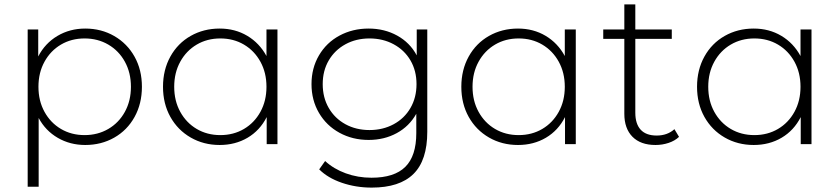

<svg xmlns="http://www.w3.org/2000/svg" viewBox="-20 -656 3819 874"><path d="M626 -261Q626 -184 592.5 -123.5Q559 -63 500 -29.5Q441 4 368 4Q299 4 243 -28.5Q187 -61 156 -119V194H106V-522H154V-399Q185 -459 241.5 -492.5Q298 -526 368 -526Q441 -526 500 -492Q559 -458 592.5 -398Q626 -338 626 -261ZM576 -261Q576 -325 548.5 -375Q521 -425 473 -453Q425 -481 365 -481Q305 -481 257.5 -453Q210 -425 182.5 -375Q155 -325 155 -261Q155 -197 182.5 -147Q210 -97 257.5 -69Q305 -41 365 -41Q425 -41 473 -69Q521 -97 548.5 -147Q576 -197 576 -261Z M1243 -522V0H1194V-123Q1163 -62 1107 -29Q1051 4 980 4Q907 4 848 -30Q789 -64 755.5 -124Q722 -184 722 -261Q722 -338 755.5 -398.5Q789 -459 848 -492.5Q907 -526 980 -526Q1050 -526 1105.5 -493Q1161 -460 1193 -401V-522ZM1193 -261Q1193 -325 1165.5 -375Q1138 -425 1090.5 -453Q1043 -481 983 -481Q923 -481 875.5 -453Q828 -425 800.5 -375Q773 -325 773 -261Q773 -197 800.5 -147Q828 -97 875.5 -69Q923 -41 983 -41Q1043 -41 1090.5 -69Q1138 -97 1165.5 -147Q1193 -197 1193 -261Z M1925 -522V-56Q1925 74 1862 136Q1799 198 1672 198Q1600 198 1536 176Q1472 154 1433 115L1460 77Q1499 113 1554 133Q1609 153 1671 153Q1775 153 1825 103.5Q1875 54 1875 -50V-138Q1843 -81 1786 -50Q1729 -19 1658 -19Q1585 -19 1525.5 -51.5Q1466 -84 1432 -142Q1398 -200 1398 -273Q1398 -346 1432 -404Q1466 -462 1525.5 -494Q1585 -526 1658 -526Q1730 -526 1788 -494Q1846 -462 1877 -404V-522ZM1876 -273Q1876 -334 1848.5 -381Q1821 -428 1772 -454.5Q1723 -481 1662 -481Q1601 -481 1552.5 -454.5Q1504 -428 1476.5 -381Q1449 -334 1449 -273Q1449 -212 1476.5 -164.5Q1504 -117 1552.5 -90.5Q1601 -64 1662 -64Q1723 -64 1772 -90.5Q1821 -117 1848.5 -164.5Q1876 -212 1876 -273Z M2601 -522V0H2552V-123Q2521 -62 2465 -29Q2409 4 2338 4Q2265 4 2206 -30Q2147 -64 2113.5 -124Q2080 -184 2080 -261Q2080 -338 2113.5 -398.5Q2147 -459 2206 -492.5Q2265 -526 2338 -526Q2408 -526 2463.5 -493Q2519 -460 2551 -401V-522ZM2551 -261Q2551 -325 2523.5 -375Q2496 -425 2448.5 -453Q2401 -481 2341 -481Q2281 -481 2233.5 -453Q2186 -425 2158.5 -375Q2131 -325 2131 -261Q2131 -197 2158.5 -147Q2186 -97 2233.5 -69Q2281 -41 2341 -41Q2401 -41 2448.5 -69Q2496 -97 2523.5 -147Q2551 -197 2551 -261Z M3071 -33Q3052 -15 3023.5 -5.5Q2995 4 2964 4Q2896 4 2859 -33.5Q2822 -71 2822 -138V-479H2726V-522H2822V-636H2872V-522H3038V-479H2872V-143Q2872 -92 2896.5 -65.5Q2921 -39 2969 -39Q3018 -39 3050 -68Z M3674 -522V0H3625V-123Q3594 -62 3538 -29Q3482 4 3411 4Q3338 4 3279 -30Q3220 -64 3186.5 -124Q3153 -184 3153 -261Q3153 -338 3186.5 -398.5Q3220 -459 3279 -492.5Q3338 -526 3411 -526Q3481 -526 3536.5 -493Q3592 -460 3624 -401V-522ZM3624 -261Q3624 -325 3596.5 -375Q3569 -425 3521.5 -453Q3474 -481 3414 -481Q3354 -481 3306.5 -453Q3259 -425 3231.5 -375Q3204 -325 3204 -261Q3204 -197 3231.5 -147Q3259 -97 3306.5 -69Q3354 -41 3414 -41Q3474 -41 3521.5 -69Q3569 -97 3596.5 -147Q3624 -197 3624 -261Z"/></svg>

Font: Idrija Light
Style: Regular
Weight: 300
Designer: Julieta Ulanovsky
Foundry: Julieta Ulanovsky
Version: Version 7.200